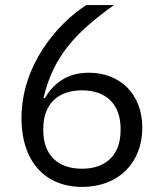

<svg xmlns="http://www.w3.org/2000/svg" viewBox="-20 -718 640 750"><path d="M301.1 12.1C442.8 12.1 535.9 -82 535.9 -219.1C535.9 -350.9 448.9 -433.9 327.1 -433.9C240.1 -433.9 188.9 -391 154.8 -334.2L149.9 -335.9C188.9 -497.9 273.1 -589.1 425.1 -698.2H317.1C203.1 -625 63.9 -463.1 63.9 -256C63.9 -89.8 154.1 12.1 301.1 12.1ZM149.1 -208.1V-215.9C149.1 -310 204.9 -365.1 300.1 -365.1C394.9 -365.1 451 -310 451 -215.9V-208.1C451 -114 394.9 -58.9 300.1 -58.9C204.9 -58.9 149.1 -114 149.1 -208.1Z"/></svg>

Font: Margiela Mono
Style: Regular
Weight: 400
Designer: Mike Abbink, Paul van der Laan, Pieter van Rosmalen
Foundry: Bold Monday
Version: Version 2.003 2021